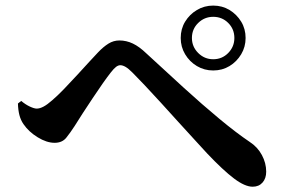

<svg xmlns="http://www.w3.org/2000/svg" viewBox="-20 -729 1040 701"><path d="M758.4 -471.7Q725.9 -471.7 698.9 -487.8Q672 -503.9 655.9 -530.9Q639.8 -557.8 639.8 -590.3Q639.8 -623.5 655.9 -649.9Q672 -676.4 698.9 -692.5Q725.9 -708.6 758.4 -708.6Q791.5 -708.6 818 -692.5Q844.5 -676.4 860.6 -649.9Q876.7 -623.5 876.7 -590.3Q876.7 -557.8 860.6 -530.9Q844.5 -503.9 818 -487.8Q791.5 -471.7 758.4 -471.7ZM902.5 -47.3Q874.2 -47.3 834.5 -77.2Q794.8 -107 736.1 -169Q718.5 -188.4 690.7 -218.5Q662.9 -248.6 630.8 -284.1Q598.8 -319.6 567 -354.4Q535.2 -389.2 508.1 -418Q480.9 -446.8 463.9 -463.7Q449.2 -478.5 438.6 -484.7Q428 -490.9 419.2 -490.9Q411.9 -490.9 403.9 -485Q395.9 -479 384.6 -464.5Q372.6 -449.3 354.9 -424.2Q337.2 -399 318.2 -370.3Q299.1 -341.6 281.7 -314.9Q264.4 -288.2 253 -269.7Q237 -244.8 222 -226.2Q207 -207.6 179.5 -207.6Q150.4 -207.6 117.7 -227.7Q85 -247.7 65.9 -275.6Q55.7 -290.2 50.9 -308.7Q46.1 -327.2 45.5 -351.1L57.4 -360.5Q72.8 -347.5 88.8 -340Q104.8 -332.5 114.2 -332.5Q125.2 -332.5 138.8 -339.7Q152.5 -346.9 170.6 -362.9Q189.8 -379.3 213.6 -403.9Q237.4 -428.5 261.7 -455.1Q285.9 -481.7 306.5 -504Q327.2 -526.2 338 -537.8Q357.1 -557.9 375.7 -569.6Q394.4 -581.3 415.8 -581.3Q441.5 -581.3 465.1 -570Q488.7 -558.8 514.5 -533.9Q583.5 -470.1 651.3 -408.3Q719.1 -346.5 781.1 -295.1Q843 -243.7 891.7 -210.9Q920.3 -192.4 936.1 -163Q951.9 -133.7 951.9 -102.2Q951.9 -77.6 938.5 -62.5Q925.1 -47.3 902.5 -47.3ZM758.4 -512.7Q790.9 -512.7 813.3 -535.6Q835.7 -558.5 835.7 -590.3Q835.7 -622.8 813.3 -645.2Q790.9 -667.6 758.4 -667.6Q726.5 -667.6 703.6 -645.2Q680.7 -622.8 680.7 -590.3Q680.7 -558.5 703.6 -535.6Q726.5 -512.7 758.4 -512.7Z"/></svg>

Font: Noto Serif HK ExtraLight
Style: Regular
Weight: 200
Designer: Ryoko NISHIZUKA 西塚涼子 (kana & ideographs); Frank Grießhammer (Latin, Greek & Cyrillic); Wenlong ZHANG 张文龙 (bopomofo); San
Foundry: Adobe
Version: Version 2.002-H1;hotconv 1.1.0;makeotfexe 2.6.0